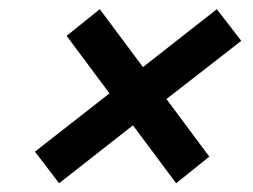

<svg xmlns="http://www.w3.org/2000/svg" viewBox="-20 -526 561 426"><path d="M370.8 -119.4 275 -247.9 111.1 -119.4 57.6 -189.6 222.9 -318.8 127.8 -446.5 201.4 -505.6 297.2 -377.1 461.1 -505.6 515.3 -435.4 349.3 -306.2 444.4 -178.5Z"/></svg>

Font: Afacad SemiBold
Style: Italic
Weight: 600
Italic angle: -14°
Designer: Kristian Moeller
Foundry: Dicotype
Version: Version 1.000